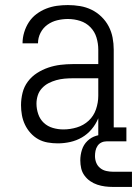

<svg xmlns="http://www.w3.org/2000/svg" viewBox="-20 -558 541 758"><path d="M208 8Q188 8 168 4.5Q148 1 131 -8.5Q114 -18 100.5 -33Q87 -48 78.5 -66Q70 -84 66.5 -103.5Q63 -123 63 -143Q63 -167 69 -191.5Q75 -216 90 -236Q105 -256 126 -269.5Q147 -283 170.5 -291Q194 -299 218.5 -302Q243 -305 268 -305H368V-362Q368 -386 361 -409.5Q354 -433 337 -450.5Q320 -468 296.5 -475.5Q273 -483 248 -483Q227 -483 206 -478Q185 -473 167.5 -460.5Q150 -448 140 -428.5Q130 -409 130 -387H69Q69 -409 75.5 -430.5Q82 -452 94 -470.5Q106 -489 124 -502.5Q142 -516 162.5 -524Q183 -532 204.5 -535Q226 -538 248 -538Q272 -538 296 -534Q320 -530 341.5 -519.5Q363 -509 380.5 -492Q398 -475 409 -454Q420 -433 424.5 -409.5Q429 -386 429 -362V-55H479V0H368V-91Q358 -67 341.5 -47.5Q325 -28 303.5 -15.5Q282 -3 257.5 2.5Q233 8 208 8ZM230 -47Q257 -47 283.5 -55Q310 -63 330 -81.5Q350 -100 359 -126.5Q368 -153 368 -180V-249H268Q251 -249 234.5 -247.5Q218 -246 202 -241.5Q186 -237 171.5 -229.5Q157 -222 145.5 -209.5Q134 -197 129 -181Q124 -165 124 -149Q124 -128 131 -107.5Q138 -87 153 -73Q168 -59 188.5 -53Q209 -47 230 -47ZM426 180Q410 180 394.5 178Q379 176 364 171Q349 166 336 157Q323 148 313.5 135Q304 122 300.5 106.5Q297 91 297 75Q297 54 303.5 33.5Q310 13 325 -1.5Q340 -16 360 -22Q380 -28 401 -28V0Q390 0 380.5 4.5Q371 9 365 18Q359 27 357 37.5Q355 48 355 58Q355 72 360 84.5Q365 97 375.5 105.5Q386 114 399.5 117Q413 120 426 120H501V180Z"/></svg>

Font: Iosevka Slab Light
Style: Regular
Weight: 300
Monospace: yes
Designer: Belleve Invis
Foundry: Belleve Invis
Version: Version 11.1.0; ttfautohint (v1.8.3)